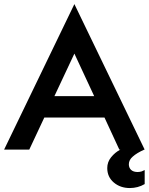

<svg xmlns="http://www.w3.org/2000/svg" viewBox="-30 -738 733 947"><path d="M610.4 189.5Q563.5 189.5 531.2 162.1Q499 134.8 499 90.8Q499 61.5 517.6 38.1Q537.1 13.7 563.5 0Q561.5 0 558.6 0Q540 -39.1 485.4 -158.2Q411.1 -158.2 188.5 -158.2Q169.9 -118.2 114.3 0Q83 0 -9.8 0Q77.1 -179.7 336.9 -717.8Q423.8 -538.1 683.6 0Q683.6 0 681.6 0Q644.5 16.6 625 34.2Q605.5 50.8 605.5 72.3Q605.5 88.9 616.2 99.6Q627.9 110.4 648.4 110.4Q659.2 110.4 668.9 107.4Q677.7 103.5 683.6 100.6Q683.6 124 683.6 169.9Q667 179.7 648.4 184.6Q629.9 189.5 610.4 189.5ZM238.3 -263.7Q287.1 -263.7 434.6 -263.7Q410.2 -316.4 336.9 -473.6Q312.5 -421.9 238.3 -263.7Z"/></svg>

Font: SSportsD
Style: Medium
Weight: 400
Designer: Swiss Typefaces
Version: Version 1.000